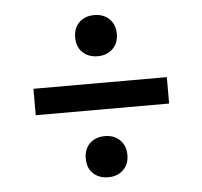

<svg xmlns="http://www.w3.org/2000/svg" viewBox="-42 -663 595 565"><g transform="rotate(-5 256.0 -380.5)"><path d="M256 -498Q229 -498 211.8 -514.2Q194.5 -530.5 194.5 -558.5Q194.5 -586.5 211.5 -603Q228.5 -619.5 256 -619.5Q283.5 -619.5 300.5 -602.8Q317.5 -586 317.5 -558.5Q317.5 -531 300.2 -514.5Q283 -498 256 -498ZM59 -341V-419H453V-341ZM256 -140.5Q229 -140.5 211.8 -156.5Q194.5 -172.5 194.5 -201Q194.5 -229 211.5 -245.5Q228.5 -262 256 -262Q283.5 -262 300.5 -245.2Q317.5 -228.5 317.5 -201Q317.5 -173.5 300.2 -157Q283 -140.5 256 -140.5Z"/></g></svg>

Font: Encode Sans Condensed Condensed Medium
Style: Regular
Weight: 500
Width: 3
Designer: Multiple Designers
Foundry: Impallari Type
Version: Version 3.000; ttfautohint (v1.8.3) -l 8 -r 50 -G 200 -x 14 